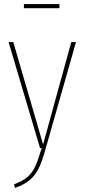

<svg xmlns="http://www.w3.org/2000/svg" viewBox="-20 -725 414 940"><path d="M204 1Q187 63 170 98Q153 133 126 156Q99 179 53 195L49 177Q91 162 115 141Q139 120 153 89Q167 58 184 0H176L22 -519H45L191 -18L329 -519H352ZM271 -685H97V-705H271Z"/></svg>

Font: Fira Sans Extra Condensed Thin
Style: Regular
Weight: 250
Width: 1
Designer: Carrois Corporate & Edenspiekermann AG
Foundry: Carrois Corporate GbR & Edenspiekermann AG
Version: Version 4.203